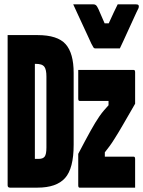

<svg xmlns="http://www.w3.org/2000/svg" viewBox="-20 -861 657 881"><path d="M530 -639H416Q412 -639 409 -643Q406 -647 399 -661Q395 -670 385.5 -690.5Q376 -711 363.5 -738Q351 -765 338.5 -792Q326 -819 316 -841H409Q420 -841 426 -830Q431 -822 438.5 -803.5Q446 -785 460 -754H479Q492 -783 502 -804Q512 -825 520 -841H604Q612 -841 614.5 -838.5Q617 -836 617 -832Q617 -828 615.5 -823.5Q614 -819 606 -804Q600 -791 589.5 -768Q579 -745 567.5 -720Q556 -695 546 -673Q536 -651 530 -639ZM152 -700Q244 -700 281 -658.5Q318 -617 318 -526V-197Q318 -88 278.5 -44Q239 0 152 0H26Q15 0 15 -11V-700ZM140 -132H158Q177 -132 185 -142.5Q193 -153 193 -184V-510Q193 -541 184 -554Q178 -562 168 -565Q158 -568 144 -568H140ZM339 -540H594Q600 -540 600 -529V-385Q566 -326 544 -288Q522 -250 506 -225Q493 -204 482.5 -190Q472 -176 461 -162V-142H594Q600 -142 600 -131V0H345Q339 0 339 -11V-155Q373 -220 395.5 -260.5Q418 -301 436 -327Q447 -343 457.5 -355Q468 -367 478 -378V-398H345Q339 -398 339 -409Z"/></svg>

Font: Recursive Mn Lnr St XBd
Style: Regular
Weight: 800
Monospace: yes
Version: Version 1.079;hotconv 1.0.112;makeotfexe 2.5.65598; ttfautoh